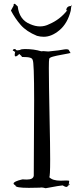

<svg xmlns="http://www.w3.org/2000/svg" viewBox="-20 -991 444 1018"><path d="M222 7Q302 -8 312 -8Q325 0 332 0Q338 0 340 -6Q349 -10 349 -14Q349 -16 345 -19Q347 -18 347 -16Q347 -13 344 -9L347 -31Q347 -34 332 -34L302 -33Q258 -33 241 -52Q246 -52 246 -146Q246 -221 243 -357Q239 -554 239 -630Q239 -673 241 -679.5Q243 -686 261.5 -691Q280 -696 305.5 -700.5Q331 -705 345 -708Q351 -709 351 -711Q351 -713 344 -717Q349 -709 352 -709L354 -710Q347 -721 345 -725.5Q343 -730 331 -730L321 -729Q299 -724 236 -718Q219 -720 210 -720Q202 -720 199 -719Q160 -731 112 -731Q92 -731 86 -726Q78 -724 73 -724Q63 -724 62 -731H59Q48 -731 48 -723V-722Q57 -721 58 -715L61 -719Q58 -707 58 -700Q58 -692 63 -692Q70 -692 82 -705Q96 -693 97 -689Q128 -689 140 -685Q152 -681 153 -673Q161 -666 161 -458L159 -60Q157 -39 122 -39L99 -40Q52 -29 52 -18Q52 -13 62 -8V-7Q62 5 133 5L191 4Q194 3 199 3Q208 3 222 7ZM212 -796Q254 -796 296 -831.5Q338 -867 355 -934Q357 -956 360 -964L361 -967L356 -959Q333 -959 331 -936L337 -937Q298 -887 241 -863Q218 -851 192 -851Q167 -851 140 -863Q82 -886 74 -957L60 -970L57 -971Q55 -971 52 -969L53 -965Q53 -963 51.5 -960Q50 -957 38 -935Q60 -893 90 -858.5Q120 -824 176 -801Q194 -796 212 -796Z"/></svg>

Font: Xiaobo Songti 小帛宋体
Style: Regular
Weight: 400
Version: Version 1.501;March 17, 2024;FontCreator 14.0.0.2814 64-bit